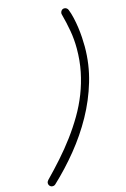

<svg xmlns="http://www.w3.org/2000/svg" viewBox="-133 -870 666 1014"><g transform="rotate(-15 200.0 -363.0)"><path d="M24.4 83Q15.1 83 9 76.7Q2.9 70.3 2.9 61Q2.9 56.6 4.9 52.7Q6.8 48.8 9.8 45.4Q53.2 1 94 -44.9Q134.8 -90.8 170.9 -139.4Q207 -188 237.3 -239.5Q267.6 -291 289.3 -346.4Q311 -401.9 323 -461.4Q335 -521 335 -586.4Q335 -636.7 326.7 -684.1Q318.4 -731.4 305.2 -780.3Q304.2 -783.2 304.2 -786.1Q304.2 -794.9 310.3 -801.8Q316.4 -808.6 325.7 -808.6Q333 -808.6 338.6 -804.4Q344.2 -800.3 346.7 -793.5Q355 -772.5 361.1 -745.8Q367.2 -719.2 371.1 -691.4Q375 -663.6 376.7 -636Q378.4 -608.4 378.4 -585.9Q378.4 -488.3 351.3 -396.7Q324.2 -305.2 277.8 -221.7Q231.4 -138.2 170.2 -63Q108.9 12.2 40 76.7Q33.7 83 24.4 83Z"/></g></svg>

Font: Helvetia Verbundene
Style: Regular
Weight: 400
Designer: Peter Wiegel, original typeface by Carl Albert Fahrenwaldt 1901
Foundry: Peter Wiegel
Version: Version 2.000